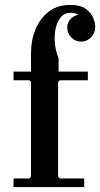

<svg xmlns="http://www.w3.org/2000/svg" viewBox="-20 -760 407 780"><path d="M106 -465V-544Q106 -597 124.5 -641.5Q143 -686 178.5 -713Q214 -740 266 -740Q305 -740 327 -725Q349 -710 358 -689Q367 -668 367 -651Q367 -626 350 -608.5Q333 -591 310 -591Q286 -591 269.5 -608Q253 -625 253 -648Q253 -671 270 -686Q287 -701 310 -701Q325 -701 334.5 -693.5Q344 -686 348.5 -674.5Q353 -663 353 -651H323Q323 -663 317.5 -676.5Q312 -690 300 -699Q288 -708 268 -708Q242 -708 227 -690Q212 -672 206 -644Q200 -616 203 -584Q206 -552 218 -523V-465ZM106 0V-427L99 -434H223L216 -427V0ZM35 -434V-469H337V-434ZM35 -35H99L106 -42H216L223 -35H322V0H35Z"/></svg>

Font: Brygada 1918 SemiBold
Style: Regular
Weight: 600
Designer: Mateusz Machalski | Borys Kosmynka | Przemek Hoffer
Foundry: NIEPODLEGLA 2018
Version: Version 3.006